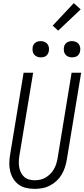

<svg xmlns="http://www.w3.org/2000/svg" viewBox="-20 -1200 540 1228"><path d="M202 8Q174 8 147.5 2Q121 -4 100 -19Q79 -34 65.5 -56Q52 -78 45.5 -103.5Q39 -129 39.5 -157Q40 -185 45 -213L131 -735H192L104 -204Q101 -185 100.5 -166Q100 -147 103 -129.5Q106 -112 114 -96Q122 -80 135 -68.5Q148 -57 165.5 -52Q183 -47 202 -47Q219 -47 237.5 -51Q256 -55 272 -64.5Q288 -74 301.5 -87.5Q315 -101 324.5 -117.5Q334 -134 339.5 -151.5Q345 -169 348 -186L438 -735H499L407 -177Q403 -153 395 -129Q387 -105 374 -83Q361 -61 341.5 -43Q322 -25 299 -13Q276 -1 251 3.5Q226 8 202 8ZM441 -833Q428 -833 417 -837.5Q406 -842 398.5 -851Q391 -860 389 -872.5Q387 -885 389 -898Q390 -906 395 -914.5Q400 -923 407.5 -928Q415 -933 423.5 -935Q432 -937 440 -937Q453 -937 464.5 -932.5Q476 -928 483 -919Q490 -910 492.5 -897.5Q495 -885 492 -872Q491 -864 486 -855.5Q481 -847 474 -842Q467 -837 458 -835Q449 -833 441 -833ZM241 -833Q228 -833 217 -837.5Q206 -842 198.5 -851Q191 -860 189 -872.5Q187 -885 189 -898Q190 -906 195 -914.5Q200 -923 207.5 -928Q215 -933 223.5 -935Q232 -937 240 -937Q253 -937 264.5 -932.5Q276 -928 283 -919Q290 -910 292.5 -897.5Q295 -885 292 -872Q291 -864 286 -855.5Q281 -847 274 -842Q267 -837 258 -835Q249 -833 241 -833ZM352 -1004 317 -1036 452 -1180 496 -1140Z"/></svg>

Font: Iosevka Light Oblique
Style: Regular
Weight: 300
Italic angle: -9°
Monospace: yes
Designer: Belleve Invis
Foundry: Belleve Invis
Version: Version 32.5.0; ttfautohint (v1.8.4)